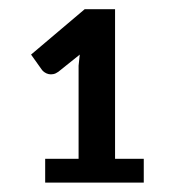

<svg xmlns="http://www.w3.org/2000/svg" viewBox="-20 -838 374 408"><path d="M285.5 -500.5V-450H76V-500.5H147V-698.5L149.5 -722L104 -685.5Q98.5 -681.5 93.2 -680.5Q88 -679.5 83.5 -680.5Q79 -681.5 75.2 -684Q71.5 -686.5 69.5 -689L46 -722L160 -818.5H224.5V-500.5Z"/></svg>

Font: Lato SemiBold
Style: Regular
Weight: 600
Designer: Lukasz Dziedzic with Adam Twardoch and Botio Nikoltchev
Foundry: tyPoland Lukasz Dziedzic
Version: Version 2.015; 2015-08-06; http://www.latofonts.com/